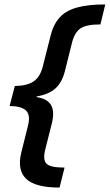

<svg xmlns="http://www.w3.org/2000/svg" viewBox="-20 -695 494 865"><path d="M248.3 150Q138.3 150 97.5 110.4Q56.7 70.8 75.8 -7.5L105.8 -127.5Q118.3 -176.7 97.5 -196.7Q76.7 -216.7 23.3 -217.5L46.7 -307.5Q102.5 -308.3 132.1 -328.8Q161.7 -349.2 173.3 -397.5L207.5 -532.5Q220 -584.2 247.9 -615.4Q275.8 -646.7 325.8 -660.8Q375.8 -675 454.2 -675L432.5 -585Q370 -585 343.3 -567.5Q316.7 -550 305 -505L272.5 -375Q259.2 -322.5 228.8 -295.8Q198.3 -269.2 145.8 -260.8L145 -257.5Q194.2 -250 210.4 -220.8Q226.7 -191.7 213.3 -138.3L183.3 -19.2Q172.5 25.8 190 42.9Q207.5 60 270.8 60Z"/></svg>

Font: Funnel Sans Medium
Style: Italic
Weight: 500
Italic angle: -14.036°
Version: Version 1.000; Beta; Release 5; Build 24; ttfautohint (v1.8.